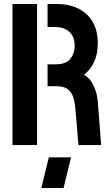

<svg xmlns="http://www.w3.org/2000/svg" viewBox="-20 -720 546 953"><path d="M185.3 213 222.3 61H332.6L295.6 213ZM369.3 0 354.3 -178Q351.1 -217.9 341.5 -243.1Q331.8 -268.2 311.9 -280.3Q292.1 -292.5 257.5 -292.1H216.1V-400.7H257Q306.2 -400.7 328.4 -427.3Q350.6 -453.9 350.6 -493.4Q350.6 -537.8 324.2 -561.9Q297.8 -586 252.1 -586H216.1V-700H263.6Q326.2 -699.6 371.3 -676.2Q416.3 -652.8 440.8 -609.8Q465.3 -566.8 465.3 -505.8Q465.3 -450.8 446.7 -411.7Q428.2 -372.6 397.2 -349.2Q428.4 -330.7 445.2 -293.4Q462.1 -256.2 465.2 -217L482.2 0ZM42 0V-700H163.8V0Z"/></svg>

Font: Stick No Bills ExtraLight
Style: Regular
Weight: 200
Designer: Kosala Senevirathne, Siva Puranthara, Lasantha Premarathna, Tharique Azeez
Foundry: mooniak
Version: Version 2.000